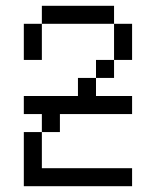

<svg xmlns="http://www.w3.org/2000/svg" viewBox="-20 -645 540 665"><path d="M437.5 0V-62.5H125Q125 -62.5 125 -187.5H62.5V0ZM437.5 -250V-312.5H312.5V-375H250V-312.5H62.5V-250H125V-187.5H187.5V-250ZM312.5 -375H375V-437.5H312.5ZM375 -437.5H437.5Q437.5 -437.5 437.5 -562.5H375Q375 -562.5 375 -437.5ZM62.5 -562.5Q62.5 -562.5 62.5 -437.5H125Q125 -437.5 125 -562.5ZM125 -562.5H375V-625H125Z"/></svg>

Font: Unifont
Style: Regular
Weight: 500
Version: Version 15.1.04